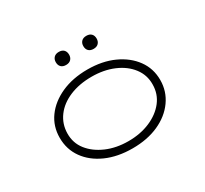

<svg xmlns="http://www.w3.org/2000/svg" viewBox="-145 -927 1229 1150"><g transform="rotate(-30 469.5 -351.5)"><path d="M470 10Q367 10 288.5 -25Q210 -60 166 -121.5Q122 -183 122 -263Q122 -342 166 -403Q210 -464 288.5 -499.5Q367 -535 470 -535Q572 -535 650 -499.5Q728 -464 772.5 -403Q817 -342 817 -263Q817 -185 772.5 -122.5Q728 -60 650 -25Q572 10 470 10ZM470 -40Q553 -40 619.5 -68.5Q686 -97 725 -147Q764 -197 764 -263Q765 -327 726.5 -377.5Q688 -428 621 -456.5Q554 -485 470 -485Q384 -485 317.5 -457Q251 -429 213.5 -378.5Q176 -328 175 -263Q174 -197 213 -147.5Q252 -98 319 -69Q386 -40 470 -40ZM565 -623Q543 -623 531 -635Q519 -647 519 -668Q519 -688 531 -700.5Q543 -713 565 -713Q587 -713 599 -701Q611 -689 611 -668Q611 -648 599 -635.5Q587 -623 565 -623ZM374 -622Q352 -622 340 -634Q328 -646 328 -667Q328 -687 340 -699.5Q352 -712 374 -712Q396 -712 408 -700Q420 -688 420 -667Q420 -647 408 -634.5Q396 -622 374 -622Z"/></g></svg>

Font: Lexend Zetta ExtraLight
Style: Regular
Weight: 250
Version: Version 1.007